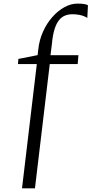

<svg xmlns="http://www.w3.org/2000/svg" viewBox="-20 -844 496 1038"><path d="M186.5 -573.5Q192 -627.5 212.8 -673.2Q233.5 -719 263.8 -752.8Q294 -786.5 329 -805.5Q364 -824.5 398.5 -824.5Q423.5 -824.5 437 -821.8Q450.5 -819 455.5 -815.5L452 -747Q446 -751.5 434.5 -756.2Q423 -761 407 -764Q391 -767 371 -767Q350.5 -767 332.2 -760Q314 -753 299.5 -735.5Q285 -718 275 -686.5Q265 -655 260.5 -605.5L253 -545.5H404L400 -497.5H249L169 174H99L179 -497.5H77L79.5 -525.5L183.5 -546Z"/></svg>

Font: Merriweather 60pt Light
Style: Italic
Weight: 300
Italic angle: -7.8°
Version: Version 2.101